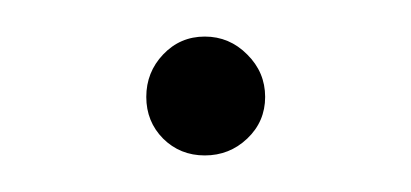

<svg xmlns="http://www.w3.org/2000/svg" viewBox="-20 -77 225 105"><path d="M60 -24Q60 -37.5 69.2 -47.2Q78.5 -57 92 -57Q105.5 -57 115.2 -47.2Q125 -37.5 125 -24Q125 -10.5 115.2 -1.2Q105.5 8 92 8Q78.5 8 69.2 -1.2Q60 -10.5 60 -24Z"/></svg>

Font: Lato Hairline
Style: Regular
Weight: 250
Designer: Lukasz Dziedzic
Foundry: Lukasz Dziedzic
Version: Version 1.104; Western+Polish opensource